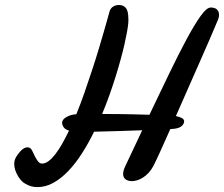

<svg xmlns="http://www.w3.org/2000/svg" viewBox="-20 -725 915 785"><path d="M684.1 -197.8Q681.6 -197.8 679.9 -197.5Q678.2 -197.3 676.3 -197.3Q652.3 -143.6 634 -103Q615.7 -62.5 606 -44.4Q597.7 -29.3 587.2 -18.1Q576.7 -6.8 564.9 0.7Q553.2 8.3 541.3 12Q529.3 15.6 519 15.6Q503.9 15.6 493.7 8.3Q483.4 1 483.4 -13.7Q483.4 -26.4 491.2 -43.5L561.5 -192.4Q508.3 -190.4 459.2 -189Q410.2 -187.5 364.7 -186.5Q341.8 -139.6 315.4 -98.4Q289.1 -57.1 259.8 -26.4Q230.5 4.4 198.7 22.2Q167 40 132.8 40Q106.4 40 84 26.4Q77.1 23.4 69.1 15.4Q61 7.3 54.2 -3.9Q47.4 -15.1 42.7 -28.3Q38.1 -41.5 38.1 -55.2Q38.1 -64.9 41.5 -74Q44.9 -83 51.3 -91.3Q54.2 -94.7 58.1 -100.1Q62 -105.5 67.4 -110.6Q72.8 -115.7 78.9 -119.1Q85 -122.6 92.3 -122.6Q95.2 -122.6 98.1 -121.8Q101.1 -121.1 103.5 -119.1Q108.4 -116.2 113 -106Q117.7 -95.7 123.3 -84.7Q128.9 -73.7 135.7 -64.9Q142.6 -56.2 151.9 -56.2Q165 -56.2 178.5 -66.2Q191.9 -76.2 205.8 -94Q219.7 -111.8 233.9 -136.7Q248 -161.6 262.2 -190.9Q246.6 -195.8 240.2 -204.8Q233.9 -213.9 233.9 -223.6Q233.9 -229.5 238.3 -235.4Q242.7 -241.2 250.5 -245.8Q258.3 -250.5 268.8 -253.9Q279.3 -257.3 292 -257.8Q309.6 -300.8 325.7 -347.2Q341.8 -393.6 356.4 -438Q371.1 -482.4 383.3 -523.2Q395.5 -564 404.8 -596.2Q414.1 -628.4 419.9 -649.4Q425.8 -670.4 427.2 -675.8Q431.2 -690.9 442.1 -697.8Q453.1 -704.6 465.8 -704.6Q484.9 -704.6 494.9 -692.1Q504.9 -679.7 504.9 -647Q504.9 -643.1 504.9 -638.9Q504.9 -634.8 504.4 -629.9Q503.4 -617.2 499.5 -595.5Q495.6 -573.7 489.3 -545.4Q482.9 -517.1 473.6 -483.2Q464.4 -449.2 452.9 -412.4Q441.4 -375.5 427.5 -336.4Q413.6 -297.4 397.5 -258.8Q412.6 -258.8 430.7 -258.8Q448.7 -258.8 471.4 -258.5Q494.1 -258.3 522.9 -257.6Q551.8 -256.8 588.9 -255.9Q589.4 -255.9 589.8 -255.6Q590.3 -255.4 590.8 -255.4Q633.8 -345.7 672.4 -425.5Q710.9 -505.4 743.2 -565.2Q775.4 -625 800.3 -659.7Q825.2 -694.3 841.3 -694.3Q858.4 -694.3 866.9 -686.3Q875.5 -678.2 875.5 -664.6Q875.5 -657.2 873.8 -651.6Q872.1 -646 869.1 -639.2Q856.4 -608.4 836.9 -563.5Q817.4 -518.6 794.4 -466.6Q771.5 -414.6 746.8 -358.6Q722.2 -302.7 699.2 -250.5Q713.9 -247.6 723.4 -242.4Q732.9 -237.3 732.9 -229Q732.9 -218.3 721.7 -208.7Q710.4 -199.2 684.1 -197.8Z"/></svg>

Font: Damion
Style: Regular
Weight: 400
Foundry: vernon adams
Version: Version 1.000